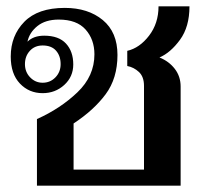

<svg xmlns="http://www.w3.org/2000/svg" viewBox="-20 -588 652 608"><path d="M97 -211Q171 -244 225 -295.5Q279 -347 279 -416Q279 -463 251 -494.5Q223 -526 166 -526Q124 -526 98.5 -505.5Q73 -485 67 -456Q86 -475 120 -475Q166 -475 189 -450Q212 -425 212 -384Q212 -345 183.5 -319Q155 -293 115 -293Q72 -293 43 -323.5Q14 -354 14 -409Q14 -475 57 -519Q100 -563 185 -563Q259 -563 305.5 -524.5Q352 -486 352 -414Q352 -340 314.5 -289.5Q277 -239 213 -197V-51H436V-316Q436 -345 420 -360Q404 -375 383 -379V-427Q422 -436 452 -475Q482 -514 482 -568H580Q580 -503 550 -462Q520 -421 485 -406Q515 -394 533.5 -370Q552 -346 552 -314V0H97ZM172 -385Q172 -411 157.5 -427.5Q143 -444 115 -444Q90 -444 74.5 -427Q59 -410 59 -385Q59 -360 75.5 -343Q92 -326 115 -326Q139 -326 155.5 -343Q172 -360 172 -385Z"/></svg>

Font: Taviraj Medium
Style: Regular
Weight: 500
Designer: Katatrad Team
Foundry: CadsonDemak
Version: Version 1.030